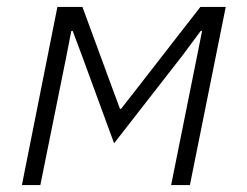

<svg xmlns="http://www.w3.org/2000/svg" viewBox="-20 -532 711 552"><path d="M43 0 145 -512H217L302 -281L325 -219H328L378 -283L556 -512H629L526 0H472L547 -373L561 -443H557L505 -373L308 -120L216 -371L189 -443H185L171 -371L96 0Z"/></svg>

Font: IBM Plex Sans Light
Style: Italic
Weight: 300
Italic angle: -11.31°
Designer: Mike Abbink, Paul van der Laan, Pieter van Rosmalen
Foundry: Bold Monday
Version: Version 3.201